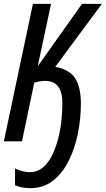

<svg xmlns="http://www.w3.org/2000/svg" viewBox="-21 -734 549 997"><path d="M137 243Q92 243 57 228V141Q97 160 135 160Q172 160 200 137.5Q228 115 247.5 76.5Q267 38 279.5 -8.5Q292 -55 297.5 -104Q303 -153 303 -196Q303 -257 280.5 -285.5Q258 -314 212 -314Q201 -314 186 -311.5Q171 -309 157 -305L93 0H-1L150 -714H244L175 -390L405 -714H508L266 -387Q341 -373 370 -326.5Q399 -280 399 -195Q399 -119 383.5 -41.5Q368 36 336 100.5Q304 165 254.5 204Q205 243 137 243Z"/></svg>

Font: Noto Sans ExtraCondensed Medium
Style: Italic
Weight: 500
Width: 2
Italic angle: -12°
Designer: Monotype Design Team
Foundry: Monotype Imaging Inc.
Version: Version 2.013; ttfautohint (v1.8.4.7-5d5b)